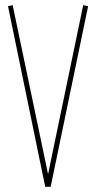

<svg xmlns="http://www.w3.org/2000/svg" viewBox="-20 -723 371 743"><path d="M155 0 11 -699 29 -703 166 -49 302 -703 321 -699 176 0Z"/></svg>

Font: Georama Condensed Thin
Style: Regular
Weight: 100
Width: 3
Designer: Jean-Baptiste Levee
Foundry: Production Type
Version: Version 1.000